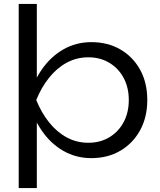

<svg xmlns="http://www.w3.org/2000/svg" viewBox="-20 -790 810 975"><path d="M75 -770H167V-350L162 -332V-241L167 -212V165H75ZM124 -282Q146 -370 191.5 -436Q237 -502 301.5 -539Q366 -576 444 -576Q527 -576 591 -539Q655 -502 691.5 -436Q728 -370 728 -282Q728 -195 691.5 -128.5Q655 -62 591 -24.5Q527 13 444 13Q366 13 301.5 -24Q237 -61 191.5 -127.5Q146 -194 124 -282ZM634 -282Q634 -346 607.5 -395Q581 -444 534.5 -471.5Q488 -499 429 -499Q369 -499 318.5 -471.5Q268 -444 229 -395Q190 -346 164 -282Q190 -218 229 -169Q268 -120 318.5 -92.5Q369 -65 429 -65Q488 -65 534.5 -92.5Q581 -120 607.5 -169Q634 -218 634 -282Z"/></svg>

Font: Unbounded Light
Style: Regular
Weight: 300
Designer: Luke Prowse, Jean-Baptiste Morizot, Fátima Lázaro, Florian Runge
Foundry: NaN
Version: Version 1.700